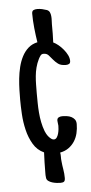

<svg xmlns="http://www.w3.org/2000/svg" viewBox="-49 -676 334 702"><g transform="rotate(-5 118.0 -324.5)"><path d="M161.6 -20.5Q161.6 -10.7 157.7 -7.3Q153.8 -3.9 144 -3.9Q138.7 -3.9 130.4 -4.9Q122.1 -5.9 114.3 -8.3Q106.4 -10.7 100.3 -15.1Q94.2 -19.5 93.3 -26.4Q92.3 -31.7 92.3 -36.6Q92.3 -41.5 92.3 -46.9Q92.3 -65.4 92.8 -83.5Q93.3 -101.6 94.2 -120.1Q69.3 -131.3 55.2 -155.3Q41 -179.2 34.2 -208Q27.3 -236.8 25.6 -266.6Q23.9 -296.4 23.9 -319.3Q23.9 -335 24.4 -355.2Q24.9 -375.5 27.1 -396.7Q29.3 -418 34.4 -439Q39.6 -460 48.6 -477.3Q57.6 -494.6 71.3 -506.8Q85 -519 105 -523.4Q103 -535.2 101.3 -548.6Q99.6 -562 98.1 -575.9Q96.7 -589.8 95.9 -603.5Q95.2 -617.2 95.2 -628.9Q95.2 -638.7 100.8 -641.6Q106.4 -644.5 114.7 -644.5Q123.5 -644.5 132.6 -642.6Q141.6 -640.6 149.9 -637.7Q157.2 -634.8 160.2 -628.4Q163.1 -622.1 163.8 -614.3Q164.6 -606.4 164.1 -598.4Q163.6 -590.3 163.6 -584Q163.6 -566.9 163.6 -550.3Q163.6 -533.7 162.6 -517.6Q171.4 -513.7 181.2 -505.6Q190.9 -497.6 199.2 -487.5Q207.5 -477.5 212.9 -466.6Q218.3 -455.6 218.3 -445.3Q218.3 -437 213.4 -434.3Q208.5 -431.6 201.7 -431.6Q183.1 -431.6 173.1 -439.2Q163.1 -446.8 156 -455.6Q148.9 -464.4 142.1 -471.9Q135.3 -479.5 123.5 -479.5Q116.2 -479.5 112.1 -473.6Q107.9 -467.8 105 -461.9Q97.7 -447.3 93.8 -431.9Q89.8 -416.5 88.4 -400.9Q86.9 -385.3 86.7 -369.4Q86.4 -353.5 86.4 -337.9Q86.4 -320.3 86.7 -302.2Q86.9 -284.2 88.4 -266.4Q89.8 -248.5 93.3 -231.2Q96.7 -213.9 103 -197.3Q104.5 -193.4 107.7 -187.5Q110.8 -181.6 115.2 -176.5Q119.6 -171.4 124.5 -167.7Q129.4 -164.1 134.3 -164.1Q140.6 -164.1 144.8 -169.9Q148.9 -175.8 151.1 -183.8Q153.3 -191.9 154.1 -200Q154.8 -208 154.8 -212.9Q154.8 -217.3 153.8 -221.7Q152.8 -226.1 152.8 -231.4Q152.8 -239.7 158.4 -242.9Q164.1 -246.1 171.4 -246.1Q179.7 -246.1 188.7 -244.9Q197.8 -243.7 205.1 -240Q212.4 -236.3 217.3 -230Q222.2 -223.6 222.2 -212.9Q222.2 -195.8 218.3 -179.4Q214.4 -163.1 205.8 -149.9Q197.3 -136.7 184.1 -127.2Q170.9 -117.7 152.8 -114.3Q154.3 -106.9 154.1 -99.1Q153.8 -91.3 154.8 -83Q156.2 -67.4 158.9 -52Q161.6 -36.6 161.6 -20.5Z"/></g></svg>

Font: Just Another Hand
Style: Regular
Weight: 400
Designer: Astigmatic (AOETI)
Foundry: Astigmatic (AOETI)
Version: Version 1.000